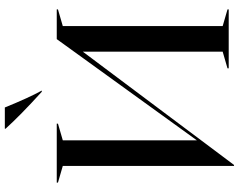

<svg xmlns="http://www.w3.org/2000/svg" viewBox="-117 -850 989 795"><g transform="rotate(-90 377.5 -452.5)"><path d="M88 -687 19 -707V-712H263V-707L194 -687V-132L613 -712H736V-707L667 -687V-25L736 -5V0H492V-5L561 -25V-604L92 22H88ZM395 -774Q297 -863 242 -924V-927H330Q371 -826 400 -774Z"/></g></svg>

Font: Nyght Serif
Style: Regular
Weight: 400
Designer: Maksym Kobuzan
Version: Version 0.410